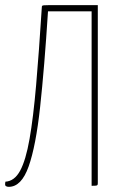

<svg xmlns="http://www.w3.org/2000/svg" viewBox="-20 -720 467 744"><path d="M14 4Q7 4 2.5 1Q-2 -2 1 -16Q36 -18 58 -58.5Q80 -99 94.5 -181.5Q109 -264 120 -390.5Q131 -517 142 -691Q142 -696 143.5 -697.5Q145 -699 150.5 -699.5Q156 -700 167 -700H359V-10Q359 -5 357.5 -3Q356 -1 351 -0.5Q346 0 335 0V-676H166Q152 -457 135.5 -305.5Q119 -154 91 -75Q63 4 14 4Z"/></svg>

Font: Yanone Kaffeesatz ExtraLight
Style: Regular
Weight: 200
Designer: Yanone (Cyrillic: Daniel Pouzeot, Huerta Tipografica, and Cyreal)
Foundry: Yanone
Version: Version 2.003